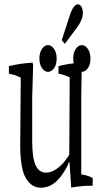

<svg xmlns="http://www.w3.org/2000/svg" viewBox="-20 -875 468 885"><path d="M99.6 -53.2Q73.2 -96.2 73.2 -208Q73.2 -208 73.2 -214.8Q73.2 -214.8 75.7 -517.1Q48.3 -530.8 21 -535.2Q21 -557.6 21 -570.3Q74.2 -583 127.4 -585.9Q130.4 -586.9 132.8 -578.6Q130.9 -506.8 128.4 -424.8Q128.4 -330.1 128.4 -225.6Q128.4 -146.5 144 -113.8Q159.7 -79.1 192.4 -79.1Q211.4 -79.1 231 -90.3Q267.1 -110.4 299.3 -161.1Q300.3 -344.7 301.3 -518.1Q274.9 -531.7 249.5 -535.2Q249.5 -557.6 249.5 -570.3Q299.3 -583 351.6 -585.9Q354.5 -586.9 356.9 -578.6Q356 -506.8 354.5 -424.8Q354.5 -252.9 354.5 -71.3Q380.9 -67.9 407.2 -54.7Q407.2 -42 407.2 -19Q407.2 -19 402.8 -19Q355.5 -19 308.1 -10.3Q304.2 -74.7 300.3 -129.4Q296.4 -126.5 292.5 -114.3Q275.4 -79.6 256.3 -56.6Q234.4 -30.3 212.4 -20Q190.4 -9.8 168 -9.8Q125.5 -9.8 99.6 -53.2ZM384.8 -649.9Q397 -632.8 397 -605Q397 -577.1 384.8 -560.5Q372.6 -543.9 356.9 -543.9Q341.3 -543.9 329.3 -561Q317.4 -578.1 317.4 -605.5Q317.4 -632.8 329.6 -649.9Q341.8 -667 357.2 -667Q372.6 -667 384.8 -649.9ZM361.8 -814.9Q361.8 -804.7 359.4 -795.4Q355.5 -779.8 340.3 -755.4Q340.3 -755.4 278.8 -672.9L264.6 -689.5L301.3 -802.7Q310.5 -831.1 320.3 -843Q330.1 -855 338.9 -855Q347.7 -855 354.7 -845Q361.8 -835 361.8 -814.9ZM200.7 -667Q216.8 -667 229 -649.9Q241.2 -632.8 241.2 -605Q241.2 -577.1 229 -560.5Q216.8 -543.9 201.2 -543.9Q185.5 -543.9 173.6 -561Q161.6 -578.1 161.6 -605.5Q161.6 -632.8 173.8 -649.9Q186 -667 200.7 -667Z"/></svg>

Font: Scarab Serif
Style: Light
Weight: 300
Designer: John Roberts
Foundry: Scarab
Version: 1.0